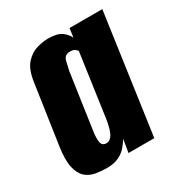

<svg xmlns="http://www.w3.org/2000/svg" viewBox="-128 -592 647 690"><g transform="rotate(-30 195.0 -246.5)"><path d="M120 8Q96 8 73 4Q50 0 33 -15Q16 -30 9 -61Q2 -92 10 -146L46 -390Q53 -440 74.5 -463.5Q96 -487 122 -494Q148 -501 167 -501Q206 -501 224 -487.5Q242 -474 249 -458L254 -495H390L320 0H213L222 -54Q214 -41 202 -26.5Q190 -12 170 -2Q150 8 120 8ZM162 -70Q171 -70 178 -75.5Q185 -81 189.5 -90Q194 -99 197 -109.5Q200 -120 202 -129.5Q204 -139 205 -147L242 -408Q240 -409 237 -412.5Q234 -416 228.5 -418.5Q223 -421 214 -421Q201 -421 194 -415.5Q187 -410 184 -397Q181 -384 176 -362L141 -120Q140 -106 140.5 -96Q141 -86 143.5 -80.5Q146 -75 151 -72.5Q156 -70 162 -70Z"/></g></svg>

Font: Alumni Sans ExtraBold
Style: Italic
Weight: 800
Italic angle: -8°
Designer: Robert E. Leuschke
Foundry: Robert E. Leuschke
Version: Version 1.016